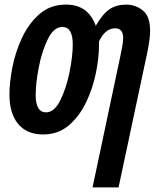

<svg xmlns="http://www.w3.org/2000/svg" viewBox="-20 -574 693 834"><path d="M495 240 620 -347Q632 -405 632 -441Q632 -503 600.5 -528.5Q569 -554 528 -554Q486 -554 456 -534Q426 -514 396 -462Q363 -554 267 -554Q198 -554 151 -512.5Q104 -471 75 -408.5Q46 -346 33.5 -280Q21 -214 21 -164Q21 -81 59 -35.5Q97 10 167 10Q233 10 279 -29.5Q325 -69 354 -129.5Q383 -190 396.5 -256.5Q410 -323 410 -378V-394Q437 -451 480 -451Q515 -451 515 -409Q515 -392 510.5 -369Q506 -346 501 -322L382 240ZM135 -161Q135 -212 148.5 -282Q162 -352 188 -404.5Q214 -457 251 -457Q296 -457 296 -381Q296 -330 282 -260.5Q268 -191 242 -138.5Q216 -86 180 -86Q135 -86 135 -161Z"/></svg>

Font: Noto Sans Display Condensed
Style: Bold Italic
Weight: 700
Width: 3
Designer: Monotype Design team
Foundry: Monotype Imaging Inc.
Version: 1.000